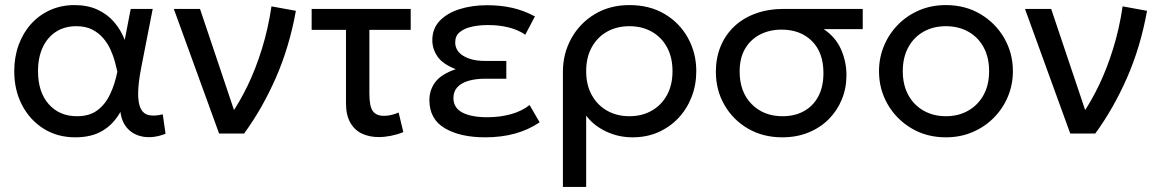

<svg xmlns="http://www.w3.org/2000/svg" viewBox="-20 -525 4564 755"><path d="M276 15Q205.5 15 151.2 -19.2Q97 -53.5 66.5 -112.2Q36 -171 36 -245Q36 -300.5 53.2 -348Q70.5 -395.5 102.2 -430.8Q134 -466 177.5 -485.5Q221 -505 273 -505Q324.5 -505 363.5 -487Q402.5 -469 429 -438Q455.5 -407 470.5 -368L494 -490H580.5L535.5 -260Q523.5 -198.5 523.2 -158.5Q523 -118.5 533.5 -97.8Q544 -77 566 -72.2Q588 -67.5 620 -75.5L631 1Q586 18.5 547.5 13.2Q509 8 484 -17.2Q459 -42.5 453.5 -85Q426.5 -36.5 383.2 -10.8Q340 15 276 15ZM282.5 -68Q331.5 -68 362.8 -91.2Q394 -114.5 412.8 -154Q431.5 -193.5 441.5 -243Q438 -259 432 -281.8Q426 -304.5 415 -329Q404 -353.5 386.2 -374.5Q368.5 -395.5 342.5 -408.8Q316.5 -422 280 -422Q234.5 -422 200.8 -400.5Q167 -379 148.2 -339.2Q129.5 -299.5 129.5 -245.5Q129.5 -163 171.5 -115.5Q213.5 -68 282.5 -68Z M841.5 0 663.5 -490H766.5L912.5 -55.5L889 -75.5Q923.5 -125.5 954.8 -190.5Q986 -255.5 1010.2 -333.8Q1034.5 -412 1047.5 -500L1143.5 -482.5Q1118 -340.5 1064.8 -219.2Q1011.5 -98 940 0Z M1469 14Q1432 14 1403 0.2Q1374 -13.5 1357.2 -43.2Q1340.5 -73 1340.5 -120V-407.5H1205.5V-490H1595V-407.5H1432.5V-157Q1432.5 -107 1446 -88.2Q1459.5 -69.5 1490 -69.5Q1504 -69.5 1518.2 -72.8Q1532.5 -76 1547.5 -82.5L1566 -5.5Q1542.5 4 1517.5 9Q1492.5 14 1469 14Z M1888 15Q1789.5 15 1729 -20.8Q1668.5 -56.5 1668.5 -131.5Q1668.5 -171 1691.5 -202Q1714.5 -233 1772 -253Q1720 -273.5 1700 -303.2Q1680 -333 1680 -367Q1680 -412.5 1709 -443Q1738 -473.5 1787 -489Q1836 -504.5 1895.5 -504.5Q1948.5 -504.5 1994 -494.2Q2039.5 -484 2083.5 -460.5L2045.5 -388.5Q2017 -408 1980.2 -417.2Q1943.5 -426.5 1899.5 -426.5Q1864.5 -426.5 1835.2 -420Q1806 -413.5 1788 -398.8Q1770 -384 1770 -358.5Q1770 -324.5 1802.5 -305Q1835 -285.5 1886 -285.5H1971V-215.5H1888Q1850.5 -215.5 1822.2 -207.2Q1794 -199 1778.5 -182.2Q1763 -165.5 1763 -139.5Q1763 -101 1798.2 -82.5Q1833.5 -64 1896 -64Q1946 -64 1989.2 -76Q2032.5 -88 2062.5 -112L2102 -44Q2057.5 -14 2004.2 0.5Q1951 15 1888 15Z M2193.5 210V-242Q2193.5 -314.5 2226.8 -374.2Q2260 -434 2319 -469.5Q2378 -505 2455 -505Q2534.5 -505 2593.5 -470Q2652.5 -435 2685.2 -375.8Q2718 -316.5 2718 -245Q2718 -191.5 2699.8 -144.2Q2681.5 -97 2648 -61.2Q2614.5 -25.5 2568.8 -5.2Q2523 15 2467.5 15Q2411.5 15 2362.8 -8.2Q2314 -31.5 2285 -70.5V210ZM2455 -68Q2504.5 -68 2542.8 -89.8Q2581 -111.5 2602.8 -151.2Q2624.5 -191 2624.5 -245Q2624.5 -299.5 2602.8 -339.2Q2581 -379 2542.8 -400.5Q2504.5 -422 2455 -422Q2405.5 -422 2367.2 -400.5Q2329 -379 2307 -339.2Q2285 -299.5 2285 -245Q2285 -191 2307 -151.2Q2329 -111.5 2367.2 -89.8Q2405.5 -68 2455 -68Z M3056 15Q2980.5 15 2921.5 -19.2Q2862.5 -53.5 2828.8 -112Q2795 -170.5 2795 -243Q2795 -297 2813.5 -342.2Q2832 -387.5 2867 -420.8Q2902 -454 2951.8 -472Q3001.5 -490 3063 -490H3372.5V-410.5H3219Q3266 -379 3287.2 -330.8Q3308.5 -282.5 3308.5 -229.5Q3308.5 -178 3290.2 -133.8Q3272 -89.5 3238.5 -56Q3205 -22.5 3158.8 -3.8Q3112.5 15 3056 15ZM3057.5 -68Q3105.5 -68 3141.8 -88.2Q3178 -108.5 3198 -146.2Q3218 -184 3218 -238Q3218 -318.5 3172.8 -363.5Q3127.5 -408.5 3053.5 -408.5Q3006.5 -408.5 2969.2 -389.5Q2932 -370.5 2910.2 -334Q2888.5 -297.5 2888.5 -244Q2888.5 -163.5 2935.5 -115.8Q2982.5 -68 3057.5 -68Z M3699.5 15Q3623.5 15 3564 -20.5Q3504.5 -56 3470.5 -115Q3436.5 -174 3436.5 -245Q3436.5 -297.5 3456 -344.5Q3475.5 -391.5 3511 -427.8Q3546.5 -464 3594.5 -484.5Q3642.5 -505 3699.5 -505Q3776 -505 3835.5 -469.5Q3895 -434 3929 -375Q3963 -316 3963 -245Q3963 -192.5 3943.5 -145.5Q3924 -98.5 3888.5 -62.5Q3853 -26.5 3805 -5.8Q3757 15 3699.5 15ZM3699.5 -68Q3749 -68 3787.2 -89.8Q3825.5 -111.5 3847.5 -151.2Q3869.5 -191 3869.5 -245Q3869.5 -299.5 3847.8 -339.2Q3826 -379 3787.5 -400.5Q3749 -422 3699.5 -422Q3650 -422 3611.8 -400.5Q3573.5 -379 3551.8 -339.2Q3530 -299.5 3530 -245Q3530 -191 3551.8 -151.2Q3573.5 -111.5 3612 -89.8Q3650.5 -68 3699.5 -68Z M4188.5 0 4010.5 -490H4113.5L4259.5 -55.5L4236 -75.5Q4270.5 -125.5 4301.8 -190.5Q4333 -255.5 4357.2 -333.8Q4381.5 -412 4394.5 -500L4490.5 -482.5Q4465 -340.5 4411.8 -219.2Q4358.5 -98 4287 0Z"/></svg>

Font: Geologica Cursive Light
Style: Regular
Weight: 300
Designer: Sindre Bremnes, Frode Helland
Foundry: Monokrom Skriftforlag AS
Version: Version 1.010;gftools[0.9.28]